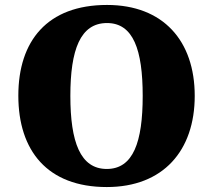

<svg xmlns="http://www.w3.org/2000/svg" viewBox="-20 -745 860 775"><path d="M411 10C639 10 766 -137 766 -358C766 -580 639 -725 412 -725C171 -725 54 -580 54 -359C54 -137 171 10 411 10ZM411 -63C304 -63 264 -172 264 -358C264 -544 304 -652 412 -652C518 -652 556 -544 556 -358C556 -172 518 -63 411 -63Z"/></svg>

Font: Noto Serif Georgian Black
Style: Regular
Weight: 900
Designer: Monotype Design Team, Akaki Razmadze
Foundry: Google LLC
Version: Version 2.003